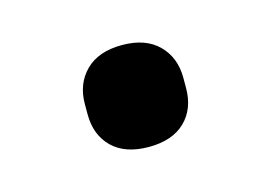

<svg xmlns="http://www.w3.org/2000/svg" viewBox="-39 -594 388 275"><g transform="rotate(-15 155.0 -456.5)"><path d="M82 -449V-464Q82 -494 101 -513Q120 -532 155 -532Q190 -532 209 -513Q228 -494 228 -464V-449Q228 -418 209 -399.5Q190 -381 155 -381Q120 -381 101 -399.5Q82 -418 82 -449Z"/></g></svg>

Font: IBM Plex Sans Medm
Style: Regular
Weight: 500
Designer: Mike Abbink, Paul van der Laan, Pieter van Rosmalen
Foundry: Bold Monday
Version: Version 3.005